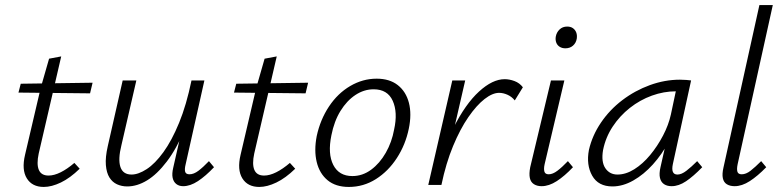

<svg xmlns="http://www.w3.org/2000/svg" viewBox="-20 -731 3081 759"><path d="M153 8Q107 8 86 -26Q65 -60 79 -119L141 -384L174 -499L222 -508L133 -124Q124 -82 133.5 -59.5Q143 -37 172 -37Q194 -37 220 -50Q246 -63 274 -87L295 -64Q257 -27 220.5 -9.5Q184 8 153 8ZM53 -365 62 -400 346 -404 336 -362Z M483 6Q461 6 442.5 -2.5Q424 -11 412.5 -29.5Q401 -48 398.5 -78.5Q396 -109 406 -153L465 -413H519L460 -157Q446 -101 456 -71Q466 -41 500 -41Q527 -41 560 -62.5Q593 -84 626 -129.5Q659 -175 688 -245.5Q717 -316 737 -413H769Q745 -302 711.5 -222.5Q678 -143 639.5 -92.5Q601 -42 561.5 -18Q522 6 483 6ZM704 5Q688 5 677 -3.5Q666 -12 662.5 -28Q659 -44 665 -69L743 -413H788L714 -82Q709 -62 712 -52Q715 -42 729 -42Q746 -42 764.5 -56Q783 -70 806 -94L826 -70Q793 -35 762.5 -15Q732 5 704 5Z M1005 8Q959 8 938 -26Q917 -60 931 -119L993 -384L1026 -499L1074 -508L985 -124Q976 -82 985.5 -59.5Q995 -37 1024 -37Q1046 -37 1072 -50Q1098 -63 1126 -87L1147 -64Q1109 -27 1072.5 -9.5Q1036 8 1005 8ZM905 -365 914 -400 1198 -404 1188 -362Z M1359 8Q1307 8 1275 -18.5Q1243 -45 1232 -90.5Q1221 -136 1232 -193Q1246 -258 1280.5 -310Q1315 -362 1364.5 -391Q1414 -420 1469 -420Q1520 -420 1552.5 -394.5Q1585 -369 1596.5 -324.5Q1608 -280 1596 -222Q1583 -159 1549 -106.5Q1515 -54 1466 -23Q1417 8 1359 8ZM1373 -35Q1413 -35 1447 -60Q1481 -85 1505 -127Q1529 -169 1538 -219Q1553 -287 1532.5 -332.5Q1512 -378 1457 -378Q1419 -378 1385 -355.5Q1351 -333 1326 -292.5Q1301 -252 1290 -196Q1275 -123 1297.5 -79Q1320 -35 1373 -35Z M1696 0Q1726 -133 1773 -226.5Q1820 -320 1873.5 -369Q1927 -418 1975 -418Q1994 -418 2014 -410.5Q2034 -403 2047 -386L2015 -334Q2003 -349 1986 -356.5Q1969 -364 1953 -364Q1927 -364 1895.5 -339.5Q1864 -315 1831.5 -268Q1799 -221 1771 -153.5Q1743 -86 1725 0ZM1673 0 1768 -413H1819L1724 0Z M2121 5Q2103 5 2090.5 -3Q2078 -11 2074.5 -27.5Q2071 -44 2076 -70L2158 -413H2211L2133 -82Q2129 -64 2132 -53Q2135 -42 2149 -42Q2165 -42 2183.5 -56Q2202 -70 2225 -94L2245 -70Q2212 -35 2181 -15Q2150 5 2121 5ZM2215 -540Q2202 -540 2192.5 -546Q2183 -552 2179 -562.5Q2175 -573 2177 -586Q2180 -603 2192 -614.5Q2204 -626 2222 -626Q2236 -626 2245 -619.5Q2254 -613 2258 -602.5Q2262 -592 2260 -578Q2257 -561 2245 -550.5Q2233 -540 2215 -540Z M2401 6Q2345 6 2321 -36.5Q2297 -79 2308 -138Q2321 -195 2355.5 -246Q2390 -297 2440 -335Q2490 -373 2549 -394.5Q2608 -416 2668 -416Q2682 -416 2693 -415Q2704 -414 2712 -413L2640 -83Q2631 -41 2658 -41Q2674 -41 2693.5 -56Q2713 -71 2736 -94L2756 -70Q2721 -34 2692 -14.5Q2663 5 2635 5Q2617 5 2605 -3Q2593 -11 2589 -27.5Q2585 -44 2591 -70L2630 -243L2664 -277Q2651 -222 2624 -171.5Q2597 -121 2561 -81Q2525 -41 2483.5 -17.5Q2442 6 2401 6ZM2421 -41Q2454 -41 2487.5 -62Q2521 -83 2550 -118Q2579 -153 2601 -195Q2623 -237 2632 -278L2656 -391L2684 -368Q2678 -369 2669 -369.5Q2660 -370 2652 -370Q2604 -370 2557 -353Q2510 -336 2470 -304.5Q2430 -273 2402 -230.5Q2374 -188 2364 -138Q2356 -91 2373 -66Q2390 -41 2421 -41Z M2884 5Q2866 5 2853.5 -2.5Q2841 -10 2837.5 -26.5Q2834 -43 2840 -69L2982 -711H3035L2896 -82Q2892 -63 2895 -52.5Q2898 -42 2912 -42Q2929 -42 2947 -56Q2965 -70 2989 -94L3009 -70Q2975 -35 2944 -15Q2913 5 2884 5Z"/></svg>

Font: Ysabeau Infant Light
Style: Italic
Weight: 300
Italic angle: -12°
Designer: Christian Thalmann (Catharsis Fonts)
Version: Version 2.001;gftools[0.9.30]; featfreeze: ss01,ss02,lnum